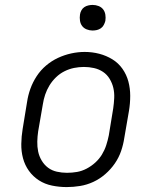

<svg xmlns="http://www.w3.org/2000/svg" viewBox="-20 -752 640 780"><path d="M251 8Q221 8 191.5 2Q162 -4 138 -19.5Q114 -35 97.5 -58Q81 -81 73.5 -109Q66 -137 66.5 -167.5Q67 -198 72 -228L90 -338Q94 -365 103.5 -391.5Q113 -418 129 -442.5Q145 -467 167.5 -486Q190 -505 216 -517Q242 -529 269.5 -535Q297 -541 324 -541Q355 -541 383.5 -533.5Q412 -526 436.5 -511Q461 -496 477.5 -472.5Q494 -449 501.5 -421Q509 -393 509 -362.5Q509 -332 504 -302L485 -192Q481 -165 472 -138.5Q463 -112 446.5 -88Q430 -64 407.5 -44.5Q385 -25 359 -13Q333 -1 305.5 3.5Q278 8 251 8ZM252 -50Q273 -50 293 -53.5Q313 -57 332 -67Q351 -77 367 -91.5Q383 -106 394 -124Q405 -142 411.5 -162Q418 -182 422 -202L440 -312Q443 -333 444 -354Q445 -375 440.5 -394.5Q436 -414 425.5 -431.5Q415 -449 398.5 -460Q382 -471 362 -475.5Q342 -480 321 -480Q301 -480 281 -476Q261 -472 242 -462.5Q223 -453 207.5 -438Q192 -423 181 -405Q170 -387 163.5 -367.5Q157 -348 154 -328L135 -218Q132 -198 131.5 -177Q131 -156 135 -136.5Q139 -117 149.5 -99.5Q160 -82 175.5 -70.5Q191 -59 211 -54.5Q231 -50 252 -50ZM356 -628Q344 -628 332.5 -632.5Q321 -637 314 -646Q307 -655 305 -667.5Q303 -680 305 -693Q306 -701 310.5 -709.5Q315 -718 322.5 -723Q330 -728 339 -730Q348 -732 356 -732Q369 -732 380.5 -727.5Q392 -723 399 -714Q406 -705 408 -692.5Q410 -680 408 -667Q406 -659 401.5 -650.5Q397 -642 389.5 -637Q382 -632 373.5 -630Q365 -628 356 -628Z"/></svg>

Font: Iosevka Curly Slab LtExObl
Style: Regular
Weight: 300
Width: 7
Italic angle: -9°
Monospace: yes
Designer: Belleve Invis
Foundry: Belleve Invis
Version: Version 11.1.0; ttfautohint (v1.8.3)